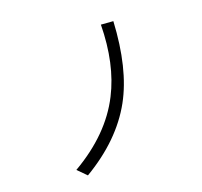

<svg xmlns="http://www.w3.org/2000/svg" viewBox="-164 -1009 1326 1258"><g transform="rotate(-30 499.5 -379.5)"><path d="M116.2 -42Q400.4 -146 549.8 -345.2Q680.7 -518.6 731.4 -786.1L813.5 -765.1Q740.2 -448.7 595.7 -269Q441.4 -77.6 164.1 26.9Z"/></g></svg>

Font: UDEV Gothic 35
Style: Regular
Weight: 400
Version: v2.1.0; ttfautohint (v1.8.4.7-5d5b-dirty) -l 6 -r 45 -G 200 